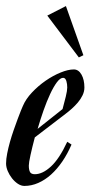

<svg xmlns="http://www.w3.org/2000/svg" viewBox="-70 -612 323 639"><path d="M11.2 6.8Q0.5 6.8 -10.3 -0.2Q-21 -7.3 -29.8 -18.3Q-38.6 -29.3 -44.2 -42.5Q-49.8 -55.7 -49.8 -67.9Q-49.8 -82.5 -46.1 -101.1Q-42.5 -119.6 -36.9 -139.6Q-31.2 -159.7 -24.4 -179.2Q-17.6 -198.7 -11.5 -215.1Q-5.4 -231.4 -0.7 -243.2Q3.9 -254.9 5.9 -258.8Q15.6 -282.2 36.4 -304.2Q57.1 -326.2 81.8 -343.3Q106.4 -360.4 131.6 -370.6Q156.7 -380.9 175.8 -380.9Q191.4 -380.9 201.2 -363.8Q210.9 -346.7 210.9 -320.8Q210.9 -307.6 204.8 -294.9Q198.7 -282.2 189.2 -271Q179.7 -259.8 168.7 -250Q157.7 -240.2 147.9 -232.9L45.9 -154.8Q37.1 -121.6 31.5 -95.9Q25.9 -70.3 25.9 -61Q25.9 -46.9 29.8 -39.6Q33.7 -32.2 45.9 -32.2Q71.8 -32.2 99.6 -57.9Q127.4 -83.5 153.8 -140.1L168 -130.9Q154.8 -100.1 137.5 -74.7Q120.1 -49.3 100.1 -31.2Q80.1 -13.2 57.4 -3.2Q34.7 6.8 11.2 6.8ZM140.1 -353Q130.4 -353 119.1 -337.9Q107.9 -322.8 96.7 -298.6Q85.4 -274.4 74.7 -243.9Q64 -213.4 55.2 -183.1L138.2 -249Q144 -270 148.9 -290.3Q153.8 -310.5 153.8 -320.8Q153.8 -326.2 153.1 -331.8Q152.3 -337.4 150.9 -342.3Q149.4 -347.2 146.7 -350.1Q144 -353 140.1 -353ZM149.4 -591.8 207.5 -428.2 192.4 -420.9 87.4 -560.1Z"/></svg>

Font: Romanesco
Style: Regular
Weight: 400
Designer: Astigmatic (AOETI)
Foundry: Astigmatic (AOETI)
Version: Version 1.000